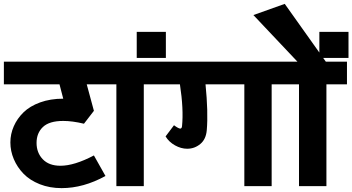

<svg xmlns="http://www.w3.org/2000/svg" viewBox="-55 -948 1801 981"><path d="M-35.2 -632.8H504.9V-517.1H388.2L424.8 -381.8L374 -315.9Q314.5 -330.1 268.1 -330.1Q196.8 -330.1 164.3 -299.1Q131.8 -268.1 131.8 -217.8Q131.8 -167.5 163.6 -134.3Q195.3 -101.1 253.9 -101.1Q324.7 -101.1 424.8 -153.8L483.9 -48.8Q371.1 13.2 259.8 13.2Q198.7 13.2 148.2 -6.8Q97.7 -26.9 65.4 -60.1Q33.2 -93.3 15.6 -134.8Q-2 -176.3 -2 -220.2Q-2 -263.2 15.4 -302.7Q32.7 -342.3 65.2 -374Q97.7 -405.8 150.1 -424.8Q202.6 -443.8 268.1 -443.8L249 -517.1H-35.2Z M539.6 2.9V-517.1H434.6V-632.8H784.7V-517.1H679.7V2.9Z M643.6 -651.9V-785.2H792.5V-651.9Z M747.1 -632.8H1438V-517.1H1333V2.9H1193.4V-517.1H995.1Q1009.3 -375 1001.5 -283.2Q997.6 -236.3 968.3 -212.2Q939 -188 901.4 -188Q870.1 -188 839.1 -205.3Q808.1 -222.7 791 -251L834 -308.1Q856.9 -291 866.2 -291Q873.5 -291 875 -303.2Q883.8 -390.1 864.3 -517.1H747.1Z M1472.7 2.9V-517.1H1367.7V-632.8H1464.8L1239.7 -871.1L1399.9 -928.2L1609.9 -632.8H1717.8V-517.1H1612.8V2.9Z M1576.7 -651.9V-785.2H1725.6V-651.9Z"/></svg>

Font: LT Superior
Style: Bold
Weight: 400
Designer: Daniel Lyons
Foundry: LyonsType
Version: Version 1.000